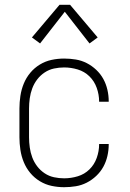

<svg xmlns="http://www.w3.org/2000/svg" viewBox="-20 -772 540 800"><path d="M247 8Q221 8 195 2.5Q169 -3 146 -17Q123 -31 106 -51.5Q89 -72 79 -96.5Q69 -121 65 -147.5Q61 -174 61 -200V-320Q61 -346 65 -372.5Q69 -399 79 -423.5Q89 -448 106 -468.5Q123 -489 146 -503Q169 -517 195 -522.5Q221 -528 247 -528Q272 -528 296 -524Q320 -520 341.5 -509Q363 -498 381 -481Q399 -464 410.5 -443Q422 -422 427.5 -398Q433 -374 433 -350Q433 -349 433 -349Q433 -349 433 -348H393Q393 -348 393 -348.5Q393 -349 393 -349Q393 -378 383 -406Q373 -434 352.5 -454Q332 -474 304 -482.5Q276 -491 247 -491Q226 -491 205 -486.5Q184 -482 166 -470Q148 -458 135 -441Q122 -424 114.5 -404Q107 -384 104 -362.5Q101 -341 101 -320V-200Q101 -179 104 -157.5Q107 -136 114.5 -116Q122 -96 135 -79Q148 -62 166 -50Q184 -38 205 -33.5Q226 -29 247 -29Q276 -29 304 -37.5Q332 -46 352.5 -66Q373 -86 383 -114Q393 -142 393 -171Q393 -171 393 -171.5Q393 -172 393 -172H433Q433 -171 433 -171Q433 -171 433 -170Q433 -146 427.5 -122Q422 -98 410.5 -77Q399 -56 381 -39Q363 -22 341.5 -11Q320 0 296 4Q272 8 247 8ZM147 -591 113 -616 228 -752H272L387 -616L353 -591L250 -723Z"/></svg>

Font: Zed Sans Extralight
Style: Regular
Weight: 200
Designer: Belleve Invis
Foundry: Belleve Invis
Version: Version 1.0.0; ttfautohint (v1.8.4)